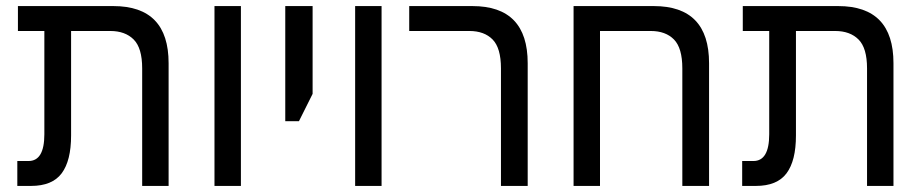

<svg xmlns="http://www.w3.org/2000/svg" viewBox="-20 -612 3034 632"><path d="M37 0V-82H74Q126 -82 126 -170V-510H39V-592H353Q535 -592 535 -404V0H448V-387Q448 -454 420 -482Q392 -510 343 -510H214V-166Q214 -83 183 -41.5Q152 0 82 0Z M686 0V-592H773V0Z M919 -213V-592H1009V-303L964 -213Z M1149 0V-592H1236V0Z M1629 0V-387Q1629 -454 1601.5 -482Q1574 -510 1525 -510H1327V-592H1535Q1717 -592 1717 -404V0Z M2132 -592Q2314 -592 2314 -404V0H2226V-387Q2226 -454 2198.5 -482Q2171 -510 2122 -510H1955V0H1868V-592Z M2423 0V-82H2460Q2512 -82 2512 -170V-510H2425V-592H2739Q2921 -592 2921 -404V0H2834V-387Q2834 -454 2806 -482Q2778 -510 2729 -510H2600V-166Q2600 -83 2569 -41.5Q2538 0 2468 0Z"/></svg>

Font: Noto Sans Hebrew SemiCondensed
Style: Regular
Weight: 400
Width: 4
Designer: Monotype Design Team
Foundry: Monotype Imaging Inc.
Version: Version 2.004; ttfautohint (v1.8.4.7-5d5b)